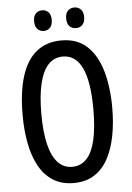

<svg xmlns="http://www.w3.org/2000/svg" viewBox="-60 -931 676 985"><g transform="rotate(-5 278.5 -438.5)"><path d="M509.8 -357.9Q509.8 -279.3 496.6 -212.2Q483.4 -145 456.1 -95.2Q428.7 -45.4 385 -17.8Q341.3 9.8 279.8 9.8Q217.3 9.8 173.1 -18.6Q128.9 -46.9 101.6 -96.9Q74.2 -147 61.3 -214.1Q48.3 -281.2 48.3 -358.9Q48.3 -480.5 74.5 -561.8Q100.6 -643.1 152.1 -683.8Q203.6 -724.6 279.8 -724.6Q361.3 -724.6 411.9 -677Q462.4 -629.4 486.1 -546.6Q509.8 -463.9 509.8 -357.9ZM144.5 -357.9Q144.5 -264.6 159.9 -201.2Q175.3 -137.7 205.3 -105.7Q235.4 -73.7 278.8 -73.7Q323.2 -73.7 353 -105Q382.8 -136.2 397.7 -199.7Q412.6 -263.2 412.6 -357.9Q412.6 -499.5 379.4 -570.6Q346.2 -641.6 279.8 -641.6Q234.9 -641.6 204.8 -609.6Q174.8 -577.6 159.7 -514.4Q144.5 -451.2 144.5 -357.9ZM148.9 -834.5Q148.9 -861.3 161.9 -874.3Q174.8 -887.2 194.3 -887.2Q214.4 -887.2 227.1 -873.8Q239.7 -860.4 239.7 -834.5Q239.7 -808.1 227.1 -794.4Q214.4 -780.8 194.3 -780.8Q174.8 -780.8 161.9 -794.2Q148.9 -807.6 148.9 -834.5ZM314 -834.5Q314 -861.3 327.1 -874.3Q340.3 -887.2 360.4 -887.2Q380.4 -887.2 393.6 -873.8Q406.7 -860.4 406.7 -834.5Q406.7 -808.1 393.6 -794.4Q380.4 -780.8 360.4 -780.8Q339.8 -780.8 326.9 -794.4Q314 -808.1 314 -834.5Z"/></g></svg>

Font: Open Sans Condensed Medium
Style: Regular
Weight: 500
Width: 3
Designer: Monotype Design Team
Foundry: Monotype Imaging Inc.
Version: Version 3.000